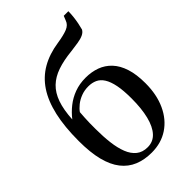

<svg xmlns="http://www.w3.org/2000/svg" viewBox="-257 -947 1048 1048"><g transform="rotate(-45 267.0 -423.0)"><path d="M264 11Q208 11 163.8 -7.2Q119.5 -25.5 88.8 -64.5Q58 -103.5 42.2 -165.5Q26.5 -227.5 26.5 -315.5Q26.5 -425.5 45 -506.8Q63.5 -588 100.5 -643.8Q137.5 -699.5 193.8 -731.8Q250 -764 324.5 -775Q376.5 -783 404.8 -794.5Q433 -806 441.5 -831L452 -857H487.5Q487.5 -836 485 -814.2Q482.5 -792.5 478.5 -772Q474.5 -751.5 469.5 -733.5Q461.5 -719 444.2 -711Q427 -703 401.5 -699Q376 -695 344.5 -691Q279.5 -684.5 232.5 -668.2Q185.5 -652 154.2 -622Q123 -592 106 -543.8Q89 -495.5 85 -424Q109 -455 140.5 -480Q172 -505 211.2 -519.5Q250.5 -534 297 -534Q343 -534 381.2 -520Q419.5 -506 448 -475.8Q476.5 -445.5 492 -397.5Q507.5 -349.5 507.5 -281.5Q507.5 -193.5 477.2 -127.8Q447 -62 392.2 -25.5Q337.5 11 264 11ZM269 -25.5Q311.5 -25.5 339.2 -55.8Q367 -86 381 -142.2Q395 -198.5 395 -276Q395 -338 386.8 -379.2Q378.5 -420.5 363 -445Q347.5 -469.5 325 -479.8Q302.5 -490 274.5 -490Q244 -490 218 -480Q192 -470 172.8 -454.5Q153.5 -439 142.5 -423Q141 -402 139.8 -382.8Q138.5 -363.5 138.2 -342.8Q138 -322 138 -296.5Q138 -239 144 -189.5Q150 -140 164.5 -103.2Q179 -66.5 204.5 -46Q230 -25.5 269 -25.5Z"/></g></svg>

Font: Merriweather 96pt
Style: Regular
Weight: 400
Version: Version 2.100